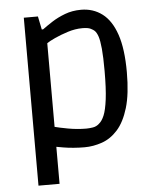

<svg xmlns="http://www.w3.org/2000/svg" viewBox="-54 -642 693 853"><g transform="rotate(-5 292.5 -215.0)"><path d="M83 166V-583H146L158 -524H164Q183 -538 208.5 -554.5Q234 -571 267 -583.5Q300 -596 339 -596Q393 -596 433.5 -565.5Q474 -535 496 -470.5Q518 -406 518 -302Q518 -205 499.5 -143.5Q481 -82 450 -47.5Q419 -13 380 0.5Q341 14 302 14Q278 14 253 12Q228 10 208 6.5Q188 3 177 1V166ZM317 -68Q330 -68 346 -70.5Q362 -73 374 -84Q388 -95 398 -119Q408 -143 414 -190.5Q420 -238 420 -316Q420 -379 416.5 -415.5Q413 -452 407 -470Q401 -488 392 -497Q387 -502 375 -508Q363 -514 338 -514Q306 -514 273 -503.5Q240 -493 214 -481Q188 -469 177 -461V-88Q195 -83 235.5 -75.5Q276 -68 317 -68Z"/></g></svg>

Font: Ruda Medium
Style: Regular
Weight: 500
Version: Version 2.001